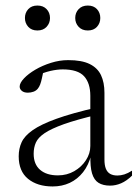

<svg xmlns="http://www.w3.org/2000/svg" viewBox="-20 -663 496 693"><path d="M331 -275.5 331.5 -249Q256 -231 210.5 -214.8Q165 -198.5 141.2 -182.5Q117.5 -166.5 109.5 -148.5Q101.5 -130.5 101.5 -108Q101.5 -70 124.8 -50Q148 -30 189 -30Q221.5 -30 248 -45.2Q274.5 -60.5 290.2 -84.8Q306 -109 306 -136V-317Q306 -363 283.5 -387.8Q261 -412.5 206.5 -412.5Q186 -412.5 162 -407Q138 -401.5 109 -388.5L137 -407.5Q134 -393 131.2 -380.2Q128.5 -367.5 125 -358.2Q121.5 -349 116.5 -343Q110.5 -335.5 100.8 -332Q91 -328.5 80.5 -328.5Q66.5 -328.5 58.8 -335Q51 -341.5 51 -350.5Q51 -363.5 66.5 -380Q82 -396.5 107.5 -411.5Q133 -426.5 164 -436.2Q195 -446 226 -446Q275 -446 303.5 -432Q332 -418 344.5 -391.8Q357 -365.5 357 -328V-87.5Q357 -66.5 362.2 -53.8Q367.5 -41 378 -35.2Q388.5 -29.5 403.5 -29.5Q416 -29.5 428.8 -33.5Q441.5 -37.5 456.5 -47V-29Q437 -10 417.2 -1.5Q397.5 7 377.5 7Q352 7 335.8 -3Q319.5 -13 312.2 -37.2Q305 -61.5 306.5 -103L309.5 -105Q300 -67 279.8 -41.5Q259.5 -16 231.8 -3Q204 10 170 10Q115 10 81.2 -17.5Q47.5 -45 47.5 -99Q47.5 -126.5 58 -149.5Q68.5 -172.5 98 -193.2Q127.5 -214 183.5 -234.2Q239.5 -254.5 331 -275.5ZM115 -553Q94 -553 82 -566.2Q70 -579.5 70 -598Q70 -617 82 -630Q94 -643 115 -643Q136 -643 148.2 -630Q160.5 -617 160.5 -598Q160.5 -579.5 148.2 -566.2Q136 -553 115 -553ZM297 -553Q276 -553 263.8 -566.2Q251.5 -579.5 251.5 -598Q251.5 -617 263.8 -630Q276 -643 297 -643Q318 -643 330 -630Q342 -617 342 -598Q342 -579.5 330 -566.2Q318 -553 297 -553Z"/></svg>

Font: Newsreader 16pt Light
Style: Regular
Weight: 300
Designer: Hugues Gentile
Foundry: Production Type
Version: Version 1.003